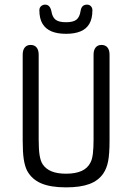

<svg xmlns="http://www.w3.org/2000/svg" viewBox="-20 -799 571 829"><path d="M453 -192V-563Q453 -583 444 -594Q435 -605 418 -605Q402 -605 393 -594Q384 -583 384 -563V-197Q384 -160 381 -135.5Q378 -111 371 -98Q359 -73 332.5 -61Q306 -49 265 -49Q228 -49 203 -59Q178 -69 164 -90Q155 -104 151 -129Q147 -154 147 -197V-563Q147 -583 138 -594Q129 -605 112 -605Q96 -605 87 -594Q78 -583 78 -563V-192Q78 -142 82.5 -112Q87 -82 97 -62Q117 -25 157.5 -7.5Q198 10 265 10Q327 10 366 -4.5Q405 -19 426 -50Q441 -72 447 -103.5Q453 -135 453 -192ZM328 -752Q324 -725 310 -714Q296 -703 265 -703Q234 -703 220 -714Q206 -725 202 -750Q196 -779 175 -779Q165 -779 157.5 -772.5Q150 -766 150 -755Q150 -719 163.5 -696.5Q177 -674 202.5 -663.5Q228 -653 265 -653Q302 -653 327.5 -663.5Q353 -674 366 -696.5Q379 -719 379 -755Q379 -765 372.5 -772Q366 -779 356 -779Q332 -779 328 -752Z"/></svg>

Font: Beiruti
Style: Regular
Weight: 400
Version: Version 1.00